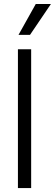

<svg xmlns="http://www.w3.org/2000/svg" viewBox="-20 -958 279 978"><path d="M138.7 0H71.3V-707H138.7ZM162.1 -937.5H239.3L132.8 -780.3H74.2Z"/></svg>

Font: Pretendard JP Light
Style: Regular
Weight: 300
Designer: Base glyphs from Inter by Rasmus Andersson; Hangeul glyphs from Noto Sans CJK(Source Han Sans) by Jang Soo-young and Kan
Foundry: Kil Hyung-jin
Version: Version 1.309